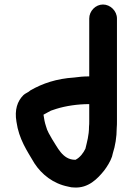

<svg xmlns="http://www.w3.org/2000/svg" viewBox="-20 -820 589 852"><path d="M376 -358C324 -358 272 -350 230 -337L206 -329C199 -326 185 -317 173 -311C176 -291 178 -278 184 -260C189 -239 202 -219 211 -203C234 -169 257 -111 313 -111H315C334 -120 350 -141 359 -160C366 -190 375 -219 375 -258C376 -266 376 -274 376 -282ZM437 -800C470 -800 499 -771 499 -738V-282C499 -272 499 -262 498 -252C498 -212 491 -171 481 -141L477 -125C470 -104 455 -80 442 -63C413 -27 372 16 309 12C301 12 292 11 282 8C216 -5 165 -46 133 -95C100 -151 64 -202 53 -280C44 -333 57 -371 84 -398C92 -406 106 -410 115 -419C169 -450 231 -471 309 -476C333 -479 348 -481 376 -481V-738C376 -771 404 -800 437 -800Z"/></svg>

Font: Blanket
Style: Reversed
Weight: 700
Foundry: Cannot Into Space Fonts
Version: Version 0.9